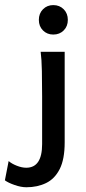

<svg xmlns="http://www.w3.org/2000/svg" viewBox="-89 -582 345 773"><path d="M17.1 171.9Q-4.4 171.9 -30.3 162.8Q-56.2 153.8 -69.3 144L-54.2 66.4Q-42 77.1 -21.5 85.2Q-1 93.3 16.6 93.3Q80.6 93.3 80.6 -2V-193.8Q80.6 -247.6 79.6 -296.1Q78.6 -344.7 74.7 -373.5H171.4V-8.8Q171.4 59.1 151.4 98.6Q131.3 138.2 96.4 155Q61.5 171.9 17.1 171.9ZM125.5 -442.9Q100.6 -442.9 84 -459.5Q67.4 -476.1 67.4 -502Q67.4 -527.8 84 -544.7Q100.6 -561.5 125.5 -561.5Q150.9 -561.5 167.5 -544.7Q184.1 -527.8 184.1 -502Q184.1 -476.1 167.5 -459.5Q150.9 -442.9 125.5 -442.9Z"/></svg>

Font: Harmattan SemiBold
Style: Regular
Weight: 600
Designer: George W. Nuss III and SIL International
Foundry: SIL International
Version: Version 4.000